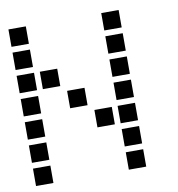

<svg xmlns="http://www.w3.org/2000/svg" viewBox="-77 -758 754 815"><g transform="rotate(-10 300.0 -350.5)"><path d="M14 -688Q13 -688 13 -688Q13 -688 13 -687V-614Q13 -613 13 -613Q13 -613 14 -613H87Q88 -613 88 -613Q88 -613 88 -614V-687Q88 -688 88 -688Q88 -688 87 -688ZM414 -688Q413 -688 413 -688Q413 -688 413 -687V-614Q413 -613 413 -613Q413 -613 414 -613H487Q488 -613 488 -613Q488 -613 488 -614V-687Q488 -688 488 -688Q488 -688 487 -688ZM14 -588Q13 -588 13 -588Q13 -588 13 -587V-514Q13 -513 13 -513Q13 -513 14 -513H87Q88 -513 88 -513Q88 -513 88 -514V-587Q88 -588 88 -588Q88 -588 87 -588ZM414 -588Q413 -588 413 -588Q413 -588 413 -587V-514Q413 -513 413 -513Q413 -513 414 -513H487Q488 -513 488 -513Q488 -513 488 -514V-587Q488 -588 488 -588Q488 -588 487 -588ZM14 -488Q13 -488 13 -488Q13 -488 13 -487V-414Q13 -413 13 -413Q13 -413 14 -413H87Q88 -413 88 -413Q88 -413 88 -414V-487Q88 -488 88 -488Q88 -488 87 -488ZM114 -488Q113 -488 113 -488Q113 -488 113 -487V-414Q113 -413 113 -413Q113 -413 114 -413H187Q188 -413 188 -413Q188 -413 188 -414V-487Q188 -488 188 -488Q188 -488 187 -488ZM414 -488Q413 -488 413 -488Q413 -488 413 -487V-414Q413 -413 413 -413Q413 -413 414 -413H487Q488 -413 488 -413Q488 -413 488 -414V-487Q488 -488 488 -488Q488 -488 487 -488ZM14 -388Q13 -388 13 -388Q13 -388 13 -387V-314Q13 -313 13 -313Q13 -313 14 -313H87Q88 -313 88 -313Q88 -313 88 -314V-387Q88 -388 88 -388Q88 -388 87 -388ZM214 -388Q213 -388 213 -388Q213 -388 213 -387V-314Q213 -313 213 -313Q213 -313 214 -313H287Q288 -313 288 -313Q288 -313 288 -314V-387Q288 -388 288 -388Q288 -388 287 -388ZM414 -388Q413 -388 413 -388Q413 -388 413 -387V-314Q413 -313 413 -313Q413 -313 414 -313H487Q488 -313 488 -313Q488 -313 488 -314V-387Q488 -388 488 -388Q488 -388 487 -388ZM14 -288Q13 -288 13 -288Q13 -288 13 -287V-214Q13 -213 13 -213Q13 -213 14 -213H87Q88 -213 88 -213Q88 -213 88 -214V-287Q88 -288 88 -288Q88 -288 87 -288ZM314 -288Q313 -288 313 -288Q313 -288 313 -287V-214Q313 -213 313 -213Q313 -213 314 -213H387Q388 -213 388 -213Q388 -213 388 -214V-287Q388 -288 388 -288Q388 -288 387 -288ZM414 -288Q413 -288 413 -288Q413 -288 413 -287V-214Q413 -213 413 -213Q413 -213 414 -213H487Q488 -213 488 -213Q488 -213 488 -214V-287Q488 -288 488 -288Q488 -288 487 -288ZM14 -188Q13 -188 13 -188Q13 -188 13 -187V-114Q13 -113 13 -113Q13 -113 14 -113H87Q88 -113 88 -113Q88 -113 88 -114V-187Q88 -188 88 -188Q88 -188 87 -188ZM414 -188Q413 -188 413 -188Q413 -188 413 -187V-114Q413 -113 413 -113Q413 -113 414 -113H487Q488 -113 488 -113Q488 -113 488 -114V-187Q488 -188 488 -188Q488 -188 487 -188ZM14 -88Q13 -88 13 -88Q13 -88 13 -87V-14Q13 -13 13 -13Q13 -13 14 -13H87Q88 -13 88 -13Q88 -13 88 -14V-87Q88 -88 88 -88Q88 -88 87 -88ZM414 -88Q413 -88 413 -88Q413 -88 413 -87V-14Q413 -13 413 -13Q413 -13 414 -13H487Q488 -13 488 -13Q488 -13 488 -14V-87Q488 -88 488 -88Q488 -88 487 -88Z"/></g></svg>

Font: Doto Black
Style: Bold
Weight: 700
Monospace: yes
Version: Version 1.000